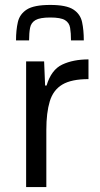

<svg xmlns="http://www.w3.org/2000/svg" viewBox="-20 -759 407 779"><path d="M86 0V-510H159L163 -412H169Q188 -476 232.5 -497Q277 -518 339 -518V-438Q270 -438 233 -416Q196 -394 182 -348Q168 -302 168 -232V0ZM184 -739Q249 -739 277.5 -720.5Q306 -702 313 -669.5Q320 -637 320 -595H268Q268 -625 264.5 -646Q261 -667 243.5 -677.5Q226 -688 184 -688Q142 -688 124 -677.5Q106 -667 102 -646Q98 -625 98 -595H45Q45 -637 52.5 -669.5Q60 -702 89 -720.5Q118 -739 184 -739Z"/></svg>

Font: Saira
Style: Regular
Weight: 400
Designer: Hector Gatti with collaboration of the Omnibus-Type team
Foundry: Omnibus-Type
Version: Version 1.100; ttfautohint (v1.8.3)